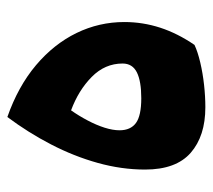

<svg xmlns="http://www.w3.org/2000/svg" viewBox="-48 -521 578 522"><g transform="rotate(-90 241.0 -260.0)"><path d="M202 -355.8Q256.5 -335.6 292.9 -299.6Q329.3 -263.7 329.3 -215.7Q329.3 -189 305.3 -176.9Q281.2 -164.9 234.9 -164.9Q187.5 -164.9 167.6 -179.4Q147.8 -194 147.8 -224Q147.8 -242.4 154.9 -264.8Q162.1 -287.3 174.6 -310.9Q187 -334.5 202 -355.8ZM210.3 9.3Q239.6 9.3 271.3 5.8Q303.1 2.3 331.9 -4.5Q360.7 -11.2 379.9 -20.2Q411.3 -66.1 426.7 -113.4Q442.1 -160.8 442.1 -210.9Q442.1 -279.6 412.2 -341.1Q382.3 -402.5 324.7 -451.2Q267.1 -499.8 183.9 -529Q141.4 -472.2 109.2 -409.9Q77 -347.7 59 -283Q41 -218.4 41 -154.6Q41 -70.3 86.6 -30.5Q132.2 9.3 210.3 9.3Z"/></g></svg>

Font: Pinar FD VF
Style: Regular
Weight: 300
Designer: Amin Abedi
Version: Version 2.000